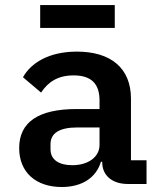

<svg xmlns="http://www.w3.org/2000/svg" viewBox="-20 -734 640 766"><path d="M489.7 0H564.6V-94.5H502.5V-340.2C502.5 -463.1 421.2 -528.1 286.6 -528.1C175.1 -528.1 103 -482.6 71.7 -425.8L143.8 -364.7C171.5 -405.9 209.2 -433.2 273.8 -433.2C344.8 -433.2 377.1 -399.1 377.1 -333.5V-299H285.5C133.2 -299 56.5 -246.8 56.5 -143.1C56.5 -46.2 123.6 12.1 226.2 12.1C306.8 12.1 363.3 -24.5 382.8 -88.8H387.8V-86.6C387.8 -32.7 429.3 0 489.7 0ZM140.3 -622.5H437.9V-713.8H140.3ZM181.5 -138.5V-159.1C181.5 -202.4 217 -225.5 288 -225.5H377.1V-155.9C377.1 -106.5 330.3 -74.9 268.5 -74.9C214.8 -74.9 181.5 -96.9 181.5 -138.5Z"/></svg>

Font: Margiela Mono SemiBold
Style: Regular
Weight: 600
Designer: Mike Abbink, Paul van der Laan, Pieter van Rosmalen
Foundry: Bold Monday
Version: Version 2.003 2021